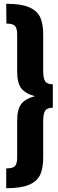

<svg xmlns="http://www.w3.org/2000/svg" viewBox="-20 -859 307 1018"><path d="M209 -677V-485Q209 -444 219.5 -428Q230 -412 260 -412V-288Q230 -288 219.5 -272Q209 -256 209 -215V-23Q209 34 192.5 68.5Q176 103 133.5 121Q91 139 13 139V34Q47 34 59 22Q71 10 71 -24V-218Q71 -280 93 -308Q115 -336 165 -349Q114 -363 92.5 -391Q71 -419 71 -482V-676Q71 -710 59 -722Q47 -734 14 -734L13 -839Q91 -839 133.5 -821Q176 -803 192.5 -768.5Q209 -734 209 -677Z"/></svg>

Font: Fira Sans Extra Condensed
Style: Bold
Weight: 700
Width: 1
Designer: Carrois Corporate & Edenspiekermann AG
Foundry: Carrois Corporate GbR & Edenspiekermann AG
Version: Version 4.203